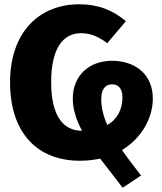

<svg xmlns="http://www.w3.org/2000/svg" viewBox="-20 -733 758 897"><path d="M694 -272C694 -392 604 -449 504 -449C395 -449 320 -379 320 -272C320 -223 336 -174 363 -122C275 -122 219 -192 219 -349C219 -508 275 -578 359 -578C406 -578 443 -560 481 -531L568 -634C509 -684 441 -713 350 -713C162 -713 27 -581 27 -349C27 -110 156 18 354 18C388 18 419 14 448 8C480 50 515 95 553 144L639 87C605 43 575 4 550 -32C646 -90 694 -187 694 -272ZM504 -339C535 -339 552 -317 552 -278C552 -223 529 -176 481 -149C463 -191 453 -230 453 -270C453 -315 471 -339 504 -339Z"/></svg>

Font: Fira Sans ExtraBold
Style: Regular
Weight: 800
Designer: bBox Type GmbH & Carrois Corporate GbR & Edenspiekermann AG
Foundry: bBox Type GmbH & Carrois Corporate GbR & Edenspiekermann AG
Version: Version 4.300;PS 004.300;hotconv 1.0.88;makeotf.lib2.5.64775